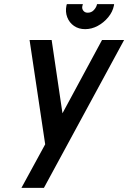

<svg xmlns="http://www.w3.org/2000/svg" viewBox="-20 -693 616 922"><path d="M528 -673H446L444 -666Q440 -654 429 -643Q418 -632 401 -632Q387 -632 379.5 -642.5Q372 -653 376 -666L378 -673H301L299 -666Q293 -636 303 -610Q313 -584 335.5 -568.5Q358 -553 389 -553Q420 -553 449 -568.5Q478 -584 499.5 -610Q521 -636 527 -666ZM83 209H191L576 -501H470L280 -149L228 -501H122L197 0Z"/></svg>

Font: Advent Pro
Style: Italic
Weight: 400
Italic angle: -12°
Designer: VivaRado, Andreas Kalpakidis
Foundry: VivaRado, Andreas Kalpakidis
Version: Version 3.000